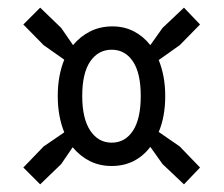

<svg xmlns="http://www.w3.org/2000/svg" viewBox="-20 -621 585 502"><path d="M41 -183 94 -238 148 -275Q131 -317 131 -370Q131 -423 148 -465L94 -503L41 -557L85 -601L140 -548L171 -503Q190 -526 216 -539Q242 -552 274 -552Q305 -552 330 -539Q355 -526 373 -503L405 -548L461 -601L503 -557L450 -503L395 -464Q412 -422 412 -370Q412 -316 395 -276L450 -238L503 -183L461 -139L405 -192L373 -237Q355 -213 329.5 -200Q304 -187 272 -187Q240 -187 214.5 -200Q189 -213 170 -236L140 -192L85 -139ZM195 -370Q195 -311 216 -279.5Q237 -248 272 -248Q307 -248 327.5 -279Q348 -310 348 -370Q348 -430 327.5 -460.5Q307 -491 272 -491Q237 -491 216 -460.5Q195 -430 195 -370Z"/></svg>

Font: Encode Sans Compressed
Style: Medium
Weight: 500
Designer: Pablo Impallari, Andres Torresi
Foundry: Pablo Impallari, Andres Torresi
Version: Version 1.000; ttfautohint (v1.00) -l 8 -r 50 -G 200 -x 14 -